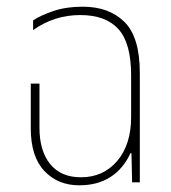

<svg xmlns="http://www.w3.org/2000/svg" viewBox="-20 -545 511 574"><path d="M217 9Q153 9 112.5 -34Q72 -77 72 -161V-295H98V-163Q98 -94 130 -54.5Q162 -15 222 -15Q289 -15 330.5 -64Q372 -113 372 -195V-320Q372 -416 334 -458Q296 -500 220 -500Q142 -500 79 -455V-484Q101 -499 139.5 -512Q178 -525 227 -525Q306 -525 352 -479.5Q398 -434 398 -327V0H375L373 -87H370Q349 -41 310.5 -16Q272 9 217 9Z"/></svg>

Font: Noto Sans Thai UI Cond Thin
Style: Regular
Weight: 100
Width: 3
Designer: Monotype Design Team
Foundry: Monotype Imaging Inc.
Version: Version 2.000